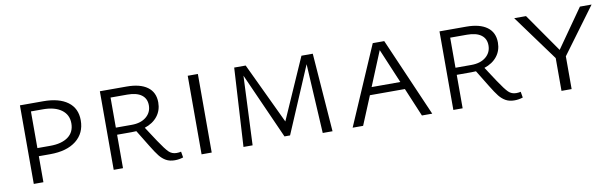

<svg xmlns="http://www.w3.org/2000/svg" viewBox="-38 -788 3573 1119"><g transform="rotate(-10 1749.0 -229.0)"><path d="M428 -318Q428 -242 372.5 -198Q317 -154 218 -154H151V0H94V-465H232Q325 -465 376.5 -427Q428 -389 428 -318ZM371 -310Q371 -361 331.5 -390Q292 -419 222 -419H151V-202H227Q295 -202 333 -230Q371 -258 371 -310Z M978 -1Q954 7 928 7Q898 7 876.5 -5Q855 -17 838 -38.5Q821 -60 796 -101L736 -199Q726 -198 707 -198H622V0H567V-465H725Q805 -465 848 -433.5Q891 -402 891 -342Q891 -295 864 -260.5Q837 -226 788 -210L845 -123Q881 -69 899.5 -51Q918 -33 945 -33Q960 -33 972 -36ZM716 -240Q770 -240 802 -266.5Q834 -293 834 -335Q834 -375 805 -396.5Q776 -418 721 -418H622V-240Z M1087 -465H1147V0H1087Z M1804 0 1781 -411 1614 -19H1581L1407 -409L1389 0H1335L1362 -465H1430L1601 -104L1760 -465H1827L1862 0Z M2320 -169H2113L2043 0H1981L2182 -465H2250L2452 0H2391ZM2301 -214 2215 -418 2131 -214Z M2988 -1Q2964 7 2938 7Q2908 7 2886.5 -5Q2865 -17 2848 -38.5Q2831 -60 2806 -101L2746 -199Q2736 -198 2717 -198H2632V0H2577V-465H2735Q2815 -465 2858 -433.5Q2901 -402 2901 -342Q2901 -295 2874 -260.5Q2847 -226 2798 -210L2855 -123Q2891 -69 2909.5 -51Q2928 -33 2955 -33Q2970 -33 2982 -36ZM2726 -240Q2780 -240 2812 -266.5Q2844 -293 2844 -335Q2844 -375 2815 -396.5Q2786 -418 2731 -418H2632V-240Z M3277 -194V0H3217V-194L3019 -465H3089L3248 -237L3408 -465H3477Z"/></g></svg>

Font: Ysabeau SC Semilight
Style: Regular
Weight: 300
Designer: Christian Thalmann (Catharsis Fonts)
Version: Version 0.003